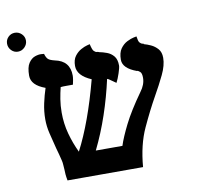

<svg xmlns="http://www.w3.org/2000/svg" viewBox="-188 -750 876 831"><g transform="rotate(-10 250.0 -334.5)"><path d="M-112 -628Q-112 -645 -100 -657Q-88 -669 -71 -669Q-54 -669 -41.5 -657Q-29 -645 -29 -628Q-29 -611 -41.5 -598.5Q-54 -586 -71 -586Q-88 -586 -100 -598.5Q-112 -611 -112 -628ZM543 -451Q543 -418 523.5 -377.5Q504 -337 479 -293Q448 -238 415.5 -167.5Q383 -97 375 0H43Q40 -16 39 -27.5Q38 -39 38 -49Q37 -60 36.5 -70Q36 -80 34 -88Q30 -104 26.5 -118Q23 -132 19 -145Q9 -184 1.5 -215Q-6 -246 -6 -277Q-6 -312 1.5 -346.5Q9 -381 19 -411Q-42 -433 -42 -475Q-42 -512 -30 -530Q-18 -548 -2 -553.5Q14 -559 26 -558Q38 -557 38 -557Q43 -540 50.5 -533Q58 -526 79 -521Q144 -508 144 -443Q144 -436 142 -423.5Q140 -411 138 -404Q127 -404 109.5 -404Q92 -404 85 -403H84Q78 -379 73.5 -351.5Q69 -324 69 -293Q69 -245 81 -200.5Q93 -156 113 -114Q174 -231 222 -413Q161 -439 161 -482Q161 -509 173 -525Q185 -541 200.5 -549.5Q216 -558 228 -561Q240 -564 240 -564Q246 -538 251.5 -533Q257 -528 261 -526Q263 -526 265.5 -525.5Q268 -525 269 -525Q271 -524 272 -524Q273 -524 274 -523Q290 -520 307.5 -513.5Q325 -507 337 -492.5Q349 -478 349 -451Q349 -442 341 -418Q333 -394 325 -379Q305 -393 298.5 -397.5Q292 -402 288 -403Q271 -326 245.5 -250.5Q220 -175 186 -106H303Q314 -141 341 -195Q368 -249 420 -322Q442 -351 442 -381Q442 -401 434.5 -407.5Q427 -414 422 -415Q422 -415 422 -414Q361 -436 361 -474Q361 -505 373.5 -522.5Q386 -540 403 -548.5Q420 -557 432.5 -559.5Q445 -562 445 -562Q448 -540 453 -534.5Q458 -529 463 -527Q470 -526 472 -524H470Q470 -524 470.5 -523.5Q471 -523 472 -523Q484 -520 500.5 -512.5Q517 -505 530 -490.5Q543 -476 543 -451Z"/></g></svg>

Font: Libertinus Serif SemiBold
Style: Regular
Weight: 600
Designer: Philipp H. Poll, Khaled Hosny
Foundry: Caleb Maclennan
Version: Version 7.051;RELEASE